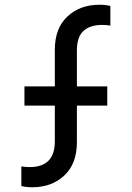

<svg xmlns="http://www.w3.org/2000/svg" viewBox="-20 -777 555 809"><path d="M70 7V-76Q85 -73 105 -73Q211 -73 211 -181V-332H83V-413H211V-567Q211 -658 264 -707.5Q317 -757 399 -757Q425 -757 445 -752V-669Q430 -672 410 -672Q360 -672 332 -647Q304 -622 304 -564V-413H432V-332H304V-178Q304 -87 251 -37.5Q198 12 116 12Q90 12 70 7Z"/></svg>

Font: BLUETTI 2.0 Normal
Style: Normal
Weight: 400
Designer: Stijn de Vries
Foundry: tokotype
Version: Version 2.005;October 31, 2023;FontCreator 14.0.0.2814 64-bi